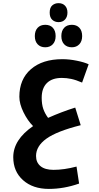

<svg xmlns="http://www.w3.org/2000/svg" viewBox="-20 -884 633 1230"><path d="M293 326.2Q190.4 326.2 127.7 270.3Q64.9 214.4 64.9 123Q64.9 11.2 191.9 -76.2Q156.7 -111.3 130.4 -165Q104 -218.8 104 -264.2Q104 -376.5 178 -440.7Q252 -504.9 379.9 -504.9Q423.8 -504.9 471.9 -495.1Q520 -485.4 547.9 -472.2L505.9 -355Q466.3 -372.1 436.3 -378.4Q406.2 -384.8 376 -384.8Q313.5 -384.8 280.3 -351.8Q247.1 -318.8 247.1 -257.8Q247.1 -215.8 257.3 -186.3Q267.6 -156.7 288.1 -128.9Q374.5 -167.5 461.9 -194.8L497.1 -82Q343.8 -43.5 277.3 4.4Q210.9 52.2 210.9 115.2Q210.9 156.7 239.5 180.4Q268.1 204.1 323.2 204.1Q390.1 204.1 470.2 183.1L486.8 292Q389.6 326.2 293 326.2ZM355 -742.2Q331.1 -742.2 314.7 -757.3Q298.3 -772.5 298.3 -803.2Q298.3 -835 314.7 -849.4Q331.1 -863.8 355 -863.8Q380.9 -863.8 396.5 -847.7Q412.1 -831.5 412.1 -803.2Q412.1 -775.9 396.7 -759Q381.3 -742.2 355 -742.2ZM270 -581.1Q239.3 -581.1 221.2 -600.3Q203.1 -619.6 203.1 -652.8Q203.1 -686.5 220.9 -705.8Q238.8 -725.1 270 -725.1Q301.3 -725.1 318.8 -705.8Q336.4 -686.5 336.4 -652.8Q336.4 -619.6 318.1 -600.3Q299.8 -581.1 270 -581.1ZM440.4 -581.1Q409.2 -581.1 391.1 -600.3Q373 -619.6 373 -652.8Q373 -686.5 390.9 -705.8Q408.7 -725.1 440.4 -725.1Q470.7 -725.1 488.5 -706.1Q506.3 -687 506.3 -652.8Q506.3 -619.6 488 -600.3Q469.7 -581.1 440.4 -581.1Z"/></svg>

Font: Noto Sans Kufi Arabic
Style: Bold
Weight: 700
Designer: Monotype Design team
Foundry: Monotype Imaging Inc.
Version: Version 1.02